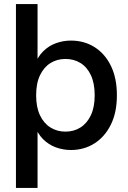

<svg xmlns="http://www.w3.org/2000/svg" viewBox="-20 -731 635 951"><path d="M331 12Q293 12 257 -1Q221 -14 193 -42Q165 -70 151 -113H166V200H59V-711H166V-405H151Q165 -448 193 -476Q221 -504 257 -517Q293 -530 331 -530Q397 -530 448.5 -497.5Q500 -465 529.5 -404.5Q559 -344 559 -259Q559 -174 529 -113.5Q499 -53 447.5 -20.5Q396 12 331 12ZM304 -79Q346 -79 378.5 -99.5Q411 -120 430 -160Q449 -200 449 -259Q449 -319 430 -359Q411 -399 378.5 -419Q346 -439 304 -439Q263 -439 230.5 -419Q198 -399 178.5 -359Q159 -319 159 -259Q159 -200 178 -160Q197 -120 230 -99.5Q263 -79 304 -79Z"/></svg>

Font: TikTok Sans 24pt Medium
Style: Regular
Weight: 500
Version: Version 4.000